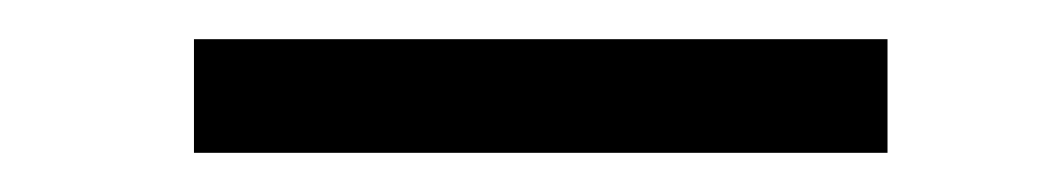

<svg xmlns="http://www.w3.org/2000/svg" viewBox="-20 -78 540 98"><path d="M79 -58H433V0H79Z"/></svg>

Font: Antic Slab
Style: Regular
Weight: 400
Designer: Santiago Orozco
Foundry: Santiago Orozco
Version: Version 001.002